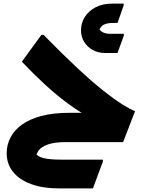

<svg xmlns="http://www.w3.org/2000/svg" viewBox="-20 -786 791 1062"><path d="M345 0Q280 0 243.5 13.5Q207 27 193 47.5Q179 68 178 89L176 62Q189 81 223 89Q257 97 317 97H549V108L494 256H304Q216 256 151.5 232Q87 208 52 164.5Q17 121 17 61Q17 16 37.5 -24.5Q58 -65 100.5 -96Q143 -127 208.5 -144.5Q274 -162 364 -162H511L470 -140Q414 -170 352 -216Q290 -262 226 -321Q162 -380 101 -445L209 -593H221Q327 -485 408.5 -409Q490 -333 551.5 -284.5Q613 -236 656 -209Q699 -182 727 -171L661 0ZM428 -618Q428 -659 449 -692Q470 -725 508.5 -745.5Q547 -766 600 -766H664V-756L630 -659H603Q574 -659 554 -649.5Q534 -640 524 -605L521 -641Q530 -617 547.5 -608Q565 -599 589 -599H665V-589L630 -493H559Q522 -493 492 -510Q462 -527 445 -555Q428 -583 428 -618Z"/></svg>

Font: Kufam ExtraBold
Style: Regular
Weight: 800
Designer: Wael Morcos, Artur Schmal
Foundry: Original Type
Version: Version 1.300; ttfautohint (v1.8.3)